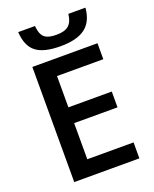

<svg xmlns="http://www.w3.org/2000/svg" viewBox="-168 -1026 895 1119"><g transform="rotate(-20 279.0 -466.5)"><path d="M503 -933H397Q392 -885 367.5 -863.5Q343 -842 294 -842Q254 -842 234 -851Q214 -859 203.5 -878.5Q193 -898 190 -933H86Q91 -846 139 -808.5Q187 -771 291 -771Q393 -771 444.5 -810Q496 -849 503 -933ZM211 -99V-323H480V-421H211V-615H498V-714H94V0H498V-99Z"/></g></svg>

Font: OpenSansMMV
Style: Semibold
Weight: 600
Designer: Steve Matteson
Foundry: Ascender Corporation
Version: Version 6.000